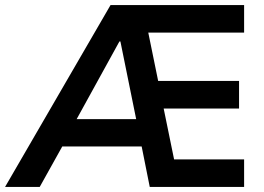

<svg xmlns="http://www.w3.org/2000/svg" viewBox="-50 -739 1043 759"><path d="M-30 0 387 -719H915V-610H492L528 -650L583 -381L531 -419H895V-310H553L589 -349L647 -66L594 -109H915V0H542L501 -205L542 -160H170L219 -201L107 0ZM422 -575 237 -239 227 -268H519L495 -235L426 -575Z"/></svg>

Font: Nunitoga
Style: Bold
Weight: 700
Designer: Vernon Adams
Foundry: Vernon Adams
Version: Version 1.0